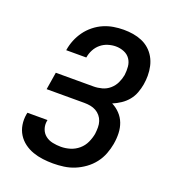

<svg xmlns="http://www.w3.org/2000/svg" viewBox="-136 -849 872 962"><g transform="rotate(20 300.0 -367.5)"><path d="M255 8Q227 8 199.5 4.5Q172 1 146.5 -8Q121 -17 99.5 -33Q78 -49 64 -71.5Q50 -94 45.5 -121.5Q41 -149 46 -178L48 -187H155L154 -182Q150 -160 157 -139.5Q164 -119 180.5 -106Q197 -93 219 -88.5Q241 -84 263 -84Q288 -84 312.5 -91.5Q337 -99 357 -116Q377 -133 388 -157Q399 -181 403 -205Q405 -222 405 -239Q405 -256 400 -271Q395 -286 385 -298Q375 -310 361.5 -317.5Q348 -325 332 -328Q316 -331 299 -331H98L113 -424H314Q336 -424 358.5 -430Q381 -436 399 -451.5Q417 -467 427 -488Q437 -509 441 -531Q444 -554 442 -576.5Q440 -599 428 -616.5Q416 -634 395 -642.5Q374 -651 351 -651Q331 -651 310 -644.5Q289 -638 272 -624Q255 -610 244.5 -590Q234 -570 231 -550L230 -548H123L124 -551Q128 -577 138.5 -603Q149 -629 165.5 -652Q182 -675 205 -693.5Q228 -712 253.5 -723Q279 -734 306 -738.5Q333 -743 360 -743Q386 -743 410.5 -739Q435 -735 457.5 -725.5Q480 -716 498 -700Q516 -684 528 -663Q540 -642 545.5 -617.5Q551 -593 551 -567Q551 -556 550 -544Q549 -532 547 -520Q543 -497 534.5 -474Q526 -451 510.5 -432Q495 -413 474 -399Q453 -385 431 -376Q455 -364 473.5 -344.5Q492 -325 501.5 -300Q511 -275 512 -246.5Q513 -218 508 -190V-189Q503 -161 492.5 -133.5Q482 -106 463.5 -82Q445 -58 420 -40Q395 -22 368 -11Q341 0 312 4Q283 8 255 8Z"/></g></svg>

Font: Iosevka SmBd Ex Obl
Style: Regular
Weight: 600
Width: 7
Italic angle: -9°
Monospace: yes
Designer: Belleve Invis
Foundry: Belleve Invis
Version: Version 32.5.0; ttfautohint (v1.8.4)